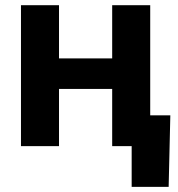

<svg xmlns="http://www.w3.org/2000/svg" viewBox="-20 -561 685 737"><path d="M451.2 -336.9V-219.7H165.5V-336.9ZM206.5 -541V0H60.5V-541ZM556.6 -541V0H410.6V-541ZM485.4 156.2V0H443.4V-118.2H633.8L627.4 156.2Z"/></svg>

Font: Inter 17pt
Style: Bold
Weight: 700
Version: Version 4.001;git-66647c0bb